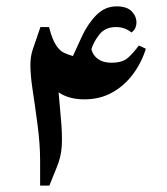

<svg xmlns="http://www.w3.org/2000/svg" viewBox="-20 -584 525 603"><path d="M106 -1V-79Q106 -131 98 -191.5Q90 -252 81 -312Q76 -347 75.5 -376.5Q75 -406 83 -429L107 -499H134Q144 -460 156 -442Q168 -424 181.5 -418Q195 -412 209 -408L237 -469Q256 -510 283 -537Q310 -564 346 -564Q379 -564 394 -548Q409 -532 408.5 -512.5Q408 -493 393 -482Q383 -490 371 -494.5Q359 -499 344 -499Q310 -499 291.5 -475Q273 -451 267 -429Q272 -410 288 -398.5Q304 -387 330 -387Q365 -387 382.5 -403Q400 -419 416 -441L438 -431Q425 -388 398 -351.5Q371 -315 332.5 -293.5Q294 -272 245 -272Q196 -272 164 -294L171 -215Q176 -161 174 -126Q172 -91 158 -58L135 -1Z"/></svg>

Font: Gulzar
Style: Regular
Weight: 400
Designer: Borna Izadpanah, Alice Savoie, Simon Cozens, Fiona Ross
Version: Version 1.000;[7b34f74]; ttfautohint (v1.8.4)